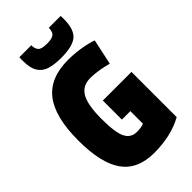

<svg xmlns="http://www.w3.org/2000/svg" viewBox="-277 -998 1090 1090"><g transform="rotate(-45 267.5 -453.0)"><path d="M18 -345Q18 -532 86.5 -621Q155 -710 300 -710Q350 -710 399.5 -702Q449 -694 486 -681L453 -527Q421 -536 384.5 -542Q348 -548 318 -548Q254 -548 226 -499Q198 -450 198 -338Q198 -228 219.5 -186Q241 -144 288 -144Q324 -144 345 -153V-254H277V-407H507V-44Q410 10 273 10Q142 10 80 -76Q18 -162 18 -345ZM282 -745Q230 -745 193 -755.5Q156 -766 135.5 -797Q115 -828 115 -888Q115 -895 115 -901.5Q115 -908 116 -916H212Q212 -913 212 -909Q212 -890 224 -874.5Q236 -859 282 -859Q313 -859 327.5 -866Q342 -873 346.5 -884.5Q351 -896 352 -909Q352 -912 352 -916H447Q448 -908 448 -901.5Q448 -895 448 -888Q447 -806 409.5 -775.5Q372 -745 282 -745Z"/></g></svg>

Font: Georama SemiCondensed ExtraBold
Style: Regular
Weight: 800
Width: 4
Designer: Jean-Baptiste Levee
Foundry: Production Type
Version: Version 1.000